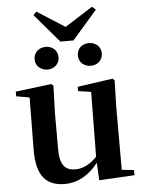

<svg xmlns="http://www.w3.org/2000/svg" viewBox="-63 -1003 803 1069"><g transform="rotate(-5 339.0 -469.0)"><path d="M216 -627C250 -627 282 -651 282 -690C282 -731 250 -754 216 -754C180 -754 148 -731 148 -690C148 -651 180 -627 216 -627ZM457 -627C492 -627 524 -651 524 -690C524 -731 492 -754 457 -754C421 -754 390 -731 390 -690C390 -651 421 -627 457 -627ZM181 -954 163 -936 300 -776H373L512 -936L492 -954L336 -855ZM448 12 646 1V-28L578 -35V-389L582 -535L571 -545L374 -517V-493L446 -482L442 -120C407 -83 366 -60 322 -60C267 -60 235 -89 235 -178V-389L240 -535L228 -545L28 -520V-494L102 -481L99 -188C98 -37 157 16 256 16C333 16 395 -25 443 -86Z"/></g></svg>

Font: Source Han Serif CN
Style: Bold
Weight: 700
Designer: Ryoko NISHIZUKA 西塚涼子 (kana & ideographs); Frank Grießhammer (Latin, Greek & Cyrillic); Wenlong ZHANG 张文龙 (bopomofo); San
Foundry: Adobe
Version: Version 2.003;hotconv 1.1.1;makeotfexe 2.6.0